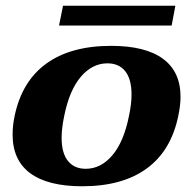

<svg xmlns="http://www.w3.org/2000/svg" viewBox="-20 -640 656 670"><path d="M200 -620H592L579 -551H186ZM24 -170Q24 -203 31 -235Q56 -356 141.5 -418Q227 -480 368 -480Q487 -480 548.5 -435Q610 -390 610 -302Q610 -273 602 -235Q577 -114 492 -52Q407 10 267 10Q147 10 85.5 -35.5Q24 -81 24 -170ZM430 -235Q439 -277 439 -310Q439 -364 417 -391.5Q395 -419 355 -419Q302 -419 262 -372Q222 -325 204 -235Q195 -192 195 -159Q195 -106 217 -78.5Q239 -51 279 -51Q332 -51 372 -98Q412 -145 430 -235Z"/></svg>

Font: Taviraj
Style: Bold Italic
Weight: 700
Italic angle: -12°
Designer: Katatrad Team
Foundry: CadsonDemak
Version: Version 1.001